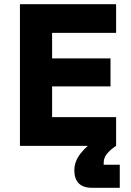

<svg xmlns="http://www.w3.org/2000/svg" viewBox="-20 -695 623 915"><path d="M533.3 0H75V-675H533.3V-538.3H228.3V-416.7H506.7V-283.3H228.3V-136.7H533.3ZM419.2 200Q375.8 200 355 178.3Q334.2 156.7 334.2 117.5Q334.2 73.3 365.4 34.6Q396.7 -4.2 439.2 -30L533.3 0Q505.8 18.3 490 37.5Q474.2 56.7 474.2 80V90H550.8V200Z"/></svg>

Font: Funnel Sans ExtraBold
Style: Regular
Weight: 800
Version: Version 1.000; Beta; Release 5; Build 24; ttfautohint (v1.8.